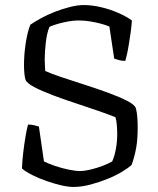

<svg xmlns="http://www.w3.org/2000/svg" viewBox="-20 -740 626 760"><path d="M271 0Q250 0 222 -6.5Q194 -13 164 -23.5Q134 -34 108 -47Q82 -60 67 -73Q68 -103 72 -136.5Q76 -170 81 -199.5Q86 -229 91 -247Q104 -247 116.5 -244Q129 -241 134 -239L154 -101Q172 -92 198.5 -83Q225 -74 252 -68.5Q279 -63 297 -63Q315 -63 339.5 -69Q364 -75 387.5 -84Q411 -93 424 -101Q433 -120 438.5 -149.5Q444 -179 444 -209Q444 -225 442.5 -244.5Q441 -264 437 -276Q410 -287 368 -301.5Q326 -316 279 -331.5Q232 -347 189.5 -363Q147 -379 117 -394.5Q87 -410 81 -424Q78 -434 76.5 -449.5Q75 -465 75 -481Q75 -526 82 -570.5Q89 -615 100 -642Q117 -654 142.5 -668Q168 -682 198 -693.5Q228 -705 257.5 -712.5Q287 -720 311 -720Q344 -720 380 -711.5Q416 -703 448 -689Q480 -675 502 -659Q501 -638 497.5 -614Q494 -590 490.5 -567.5Q487 -545 483 -527Q479 -509 476 -499Q461 -499 449.5 -502.5Q438 -506 432 -508L413 -635Q396 -642 376.5 -647Q357 -652 335.5 -655.5Q314 -659 290 -659Q273 -659 252.5 -655.5Q232 -652 212 -646.5Q192 -641 176 -634Q166 -611 161.5 -573.5Q157 -536 157 -505Q157 -492 158 -478Q159 -464 159 -459Q183 -448 225 -434Q267 -420 315.5 -404.5Q364 -389 409 -372.5Q454 -356 484 -340.5Q514 -325 518 -311Q522 -296 523.5 -276Q525 -256 525 -235Q525 -188 519 -154.5Q513 -121 501 -87Q489 -76 464.5 -61Q440 -46 407 -32.5Q374 -19 338.5 -9.5Q303 0 271 0Z"/></svg>

Font: Texturina 12pt ExtraLight
Style: Regular
Weight: 250
Designer: Guillermo Torres Carreño
Foundry: Omnibus-Type
Version: Version 1.002